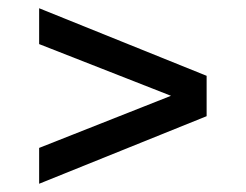

<svg xmlns="http://www.w3.org/2000/svg" viewBox="-20 -613 596 466"><path d="M75 -167V-254L395 -380.5L75 -506V-593L481.5 -429V-331Z"/></svg>

Font: Encode Sans SemiExpanded SemiExpanded Medium
Style: Regular
Weight: 500
Width: 6
Designer: Multiple Designers
Foundry: Impallari Type
Version: Version 3.000; ttfautohint (v1.8.3) -l 8 -r 50 -G 200 -x 14 